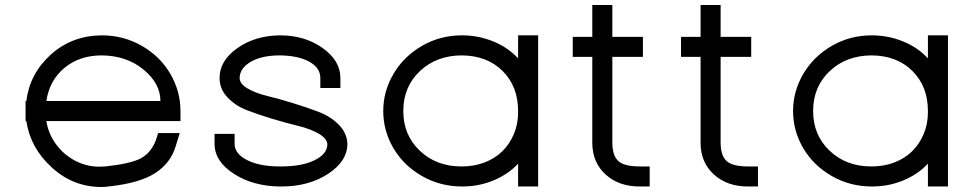

<svg xmlns="http://www.w3.org/2000/svg" viewBox="-20 -724 3867 766"><path d="M165 -321H620Q620 -391 552.5 -446.5Q485 -502 386 -503Q297 -503 237 -453Q177 -403 165 -321ZM85 -241H82V-281V-321H85Q99 -431 183 -506.5Q267 -582 386 -583Q473 -583 546 -541Q619 -499 659.5 -429.5Q700 -360 700 -281V-241H660H165Q173 -190 203.5 -148.5Q234 -107 279.5 -83Q325 -59 376 -59Q388 -59 400 -60H401Q503 -71 543 -93Q583 -115 602 -165L611 -193H697L681 -141Q661 -73 598.5 -33Q536 7 413 20Q399 22 384 22Q272 22 186.5 -56Q101 -134 85 -241Z M1338 -413V-373H1258V-413Q1258 -453 1214.5 -477.5Q1171 -502 1097 -503Q1024 -503 980.5 -477.5Q937 -452 936 -413Q936 -390 967 -371.5Q998 -353 1045 -341.5Q1092 -330 1147.5 -313Q1203 -296 1250.5 -278Q1298 -260 1331 -227Q1364 -194 1366 -151Q1366 -81 1289 -30.5Q1212 20 1103 20Q1102 20 1101 20Q992 20 914 -30Q836 -80 836 -150V-190H916V-150Q916 -111 965.5 -85.5Q1015 -60 1096 -60Q1099 -60 1101 -60Q1185 -60 1235.5 -85Q1286 -110 1286 -149Q1284 -172 1251 -191Q1218 -210 1170.5 -221.5Q1123 -233 1068 -249.5Q1013 -266 966 -284Q919 -302 887.5 -335.5Q856 -369 856 -413Q856 -482 927 -532Q998 -582 1097 -583Q1196 -583 1267 -532.5Q1338 -482 1338 -413Z M1509 -281Q1509 -360 1550 -429.5Q1591 -499 1663.5 -541Q1736 -583 1823 -583Q1889 -583 1948.5 -558.5Q2008 -534 2047 -491V-543V-583H2127V-543V-285V-281V-20V20H2047V-20V-71Q2008 -29 1949.5 -4.5Q1891 20 1824 20Q1824 20 1823 20Q1736 20 1663 -22Q1590 -64 1549.5 -133Q1509 -202 1509 -281ZM1589 -281Q1589 -185 1655 -122.5Q1721 -60 1820 -60Q1821 -60 1823 -60Q1872 -60 1913.5 -76Q1955 -92 1984 -120.5Q2013 -149 2030 -189Q2047 -229 2047 -276V-281Q2047 -379 1985.5 -440.5Q1924 -502 1823 -503Q1722 -503 1655.5 -440.5Q1589 -378 1589 -281Z M2423 -497V-152Q2424 -101 2448 -80.5Q2472 -60 2532 -60H2572V20H2532Q2449 20 2396.5 -27.5Q2344 -75 2343 -152V-497H2305H2265V-577H2305H2343V-664V-704H2423V-664V-577H2505H2545V-497H2505Z M2855 -497V-152Q2856 -101 2880 -80.5Q2904 -60 2964 -60H3004V20H2964Q2881 20 2828.5 -27.5Q2776 -75 2775 -152V-497H2737H2697V-577H2737H2775V-664V-704H2855V-664V-577H2937H2977V-497H2937Z M3144 -281Q3144 -360 3185 -429.5Q3226 -499 3298.5 -541Q3371 -583 3458 -583Q3524 -583 3583.5 -558.5Q3643 -534 3682 -491V-543V-583H3762V-543V-285V-281V-20V20H3682V-20V-71Q3643 -29 3584.5 -4.5Q3526 20 3459 20Q3459 20 3458 20Q3371 20 3298 -22Q3225 -64 3184.5 -133Q3144 -202 3144 -281ZM3224 -281Q3224 -185 3290 -122.5Q3356 -60 3455 -60Q3456 -60 3458 -60Q3507 -60 3548.5 -76Q3590 -92 3619 -120.5Q3648 -149 3665 -189Q3682 -229 3682 -276V-281Q3682 -379 3620.5 -440.5Q3559 -502 3458 -503Q3357 -503 3290.5 -440.5Q3224 -378 3224 -281Z"/></svg>

Font: Nordica Advanced
Style: RegularExtended
Weight: 300
Version: Version 1.07